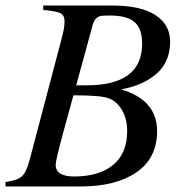

<svg xmlns="http://www.w3.org/2000/svg" viewBox="-43 -673 660 693"><path d="M113 -653H363Q465 -653 518 -618.5Q571 -584 571 -523Q571 -449 521.5 -406.5Q472 -364 396 -351V-350Q524 -311 524 -200Q524 -102 449.5 -51Q375 0 249 0H-23V-16Q20 -22 36 -36.5Q52 -51 64 -96L179 -532Q190 -571 190 -596Q190 -618 175 -625.5Q160 -633 113 -637ZM232 -365H269Q470 -365 470 -515Q470 -570 442.5 -593.5Q415 -617 353 -617Q330 -617 321 -615.5Q312 -614 304 -606.5Q296 -599 291 -581ZM222 -329 190 -212Q158 -96 158 -78Q158 -36 225 -36Q314 -36 365 -77.5Q416 -119 416 -200Q416 -245 396.5 -277Q377 -309 347 -319Q318 -329 222 -329Z"/></svg>

Font: STIX MathJax Alphabets
Style: Italic
Weight: 400
Italic angle: -16.33°
Designer: MicroPress Inc., with final additions and corrections provided by Coen Hoffman, Elsevier (retired)
Version: Version 1.1.1